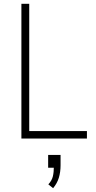

<svg xmlns="http://www.w3.org/2000/svg" viewBox="-20 -725 500 1005"><path d="M92 0V-705H133V-39H435V0ZM258 260 233 240Q251 221 256.5 199Q262 177 262 145L268 153H232V86H297V140Q297 176 288 205.5Q279 235 258 260Z"/></svg>

Font: Nunito Sans 10pt Condensed ExtraLight
Style: Regular
Weight: 250
Width: 3
Designer: Vernon Adams
Foundry: Vernon Adams
Version: Version 3.101;gftools[0.9.27]